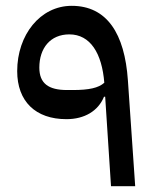

<svg xmlns="http://www.w3.org/2000/svg" viewBox="-20 -639 556 659"><path d="M361 0H444L419 -363C408 -524 347 -619 226 -619C118 -619 39 -519 39 -395C39 -291 102 -230 208 -230C270 -230 317 -258 337 -307H341ZM230 -330H210C146 -330 115 -353 115 -407C115 -474 153 -521 218 -521C290 -521 330 -456 338 -355C318 -337 285 -330 230 -330Z"/></svg>

Font: IBM Plex Arabic Text
Style: Regular
Weight: 450
Designer: Mike Abbink, Paul van der Laan, Pieter van Rosmalen, Wael Morcos, Khajak Apelian
Foundry: Bold Monday
Version: Version 1.0